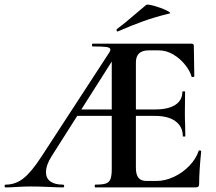

<svg xmlns="http://www.w3.org/2000/svg" viewBox="-32 -815 940 835"><path d="M-7 -12Q35 -12 69.5 -39Q104 -66 147 -132L435 -574Q448 -592 448 -599Q448 -608 431.5 -610.5Q415 -613 371 -613Q368 -613 368 -619Q368 -625 371 -625H801Q811 -625 811 -616L813 -483Q813 -481 807.5 -480Q802 -479 801 -482Q795 -505 774 -532Q753 -559 722.5 -577.5Q692 -596 658 -596H616Q587 -596 573 -583Q559 -570 559 -543V-85Q559 -56 570 -42Q581 -28 605 -28H649Q686 -28 724.5 -46Q763 -64 792 -94.5Q821 -125 832 -159Q832 -161 835 -161Q838 -161 840.5 -160Q843 -159 843 -157Q834 -69 834 -15Q834 -7 830.5 -3.5Q827 0 819 0H382Q380 0 380 -6Q380 -12 382 -12Q414 -12 428.5 -17Q443 -22 448.5 -36.5Q454 -51 454 -81V-589L490 -604L194 -138Q168 -98 168 -66Q168 -40 187 -26Q206 -12 242 -12Q247 -12 247 -6Q247 0 242 0Q221 0 181 -2Q135 -4 101 -4Q76 -4 42 -2Q12 0 -7 0Q-12 0 -12 -6Q-12 -12 -7 -12ZM305 -339H535L542 -311H290ZM641 -311H482V-339H642Q700 -339 730.5 -359Q761 -379 761 -415Q761 -418 767 -418Q773 -418 773 -415L772 -325Q772 -293 773 -277L774 -223Q774 -221 768.5 -221Q763 -221 763 -223Q763 -264 731.5 -287.5Q700 -311 641 -311ZM480 -678Q476 -678 475 -682.5Q474 -687 477 -689Q506 -710 558 -755Q588 -781 603 -793Q608 -798 638.5 -789.5Q669 -781 692.5 -769.5Q716 -758 704 -756Q642 -741 590.5 -722.5Q539 -704 482 -679Z"/></svg>

Font: Cormorant Infant
Style: Bold
Weight: 700
Designer: Christian Thalmann (Catharsis Fonts)
Foundry: Catharsis Fonts
Version: Version 4.000